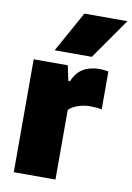

<svg xmlns="http://www.w3.org/2000/svg" viewBox="-90 -864 634 921"><g transform="rotate(10 227.0 -404.0)"><path d="M43.5 -550H209.5L225 -477H233.5Q251 -520 284 -539.5Q317 -559 363 -559Q383.5 -559 406.5 -555V-370Q384 -375 350 -375Q318.5 -375 290 -365Q261.5 -355 246.5 -339V0H43.5ZM135 -610 245 -808H454.5L316 -610Z"/></g></svg>

Font: Encode Sans SemiCondensed Black
Style: Regular
Weight: 900
Width: 4
Designer: Multiple Designers
Foundry: Impallari Type
Version: Version 2.000